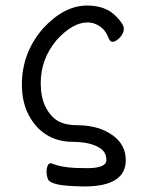

<svg xmlns="http://www.w3.org/2000/svg" viewBox="-20 -506 540 693"><path d="M284 167Q216 166 187.5 159.5Q159 153 153.5 141.5Q148 130 148 111Q148 101 152 92Q156 83 163 83Q176 87 188 91Q200 95 225.5 98Q251 101 298 101Q364 100 364 72Q364 43 340 28Q308 7 245 6Q188 6 149 -19Q109 -43 84 -90Q59 -137 59 -201Q59 -314 134 -402Q211 -486 294 -486Q362 -486 399 -447Q427 -419 427 -402Q427 -386 412.5 -370.5Q398 -355 386 -355Q378 -355 373 -366Q363 -393 347 -406Q323 -425 296 -425Q242 -425 184 -361Q127 -293 127 -206Q127 -156 143.5 -122Q160 -88 186.5 -71Q213 -54 262 -54Q337 -53 385.5 -18.5Q434 16 434 72Q434 167 284 167Z"/></svg>

Font: LXGW WenKai Mono TC
Style: Regular
Weight: 400
Designer: LXGW / Fontworks Inc.
Foundry: LXGW / Fontworks Inc.
Version: Version 1.330